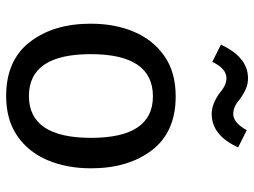

<svg xmlns="http://www.w3.org/2000/svg" viewBox="-121 -693 826 624"><g transform="rotate(90 292.0 -381.0)"><path d="M292 12Q176 12 116.5 -65Q57 -142 57 -263Q57 -342 83.5 -404Q110 -466 162.5 -502.5Q215 -539 293 -539Q409 -539 468 -462Q527 -385 527 -264Q527 -185 500.5 -122.5Q474 -60 421.5 -24Q369 12 292 12ZM292 -62Q428 -62 428 -264Q428 -465 293 -465Q156 -465 156 -263Q156 -62 292 -62ZM350 -656Q318 -656 282 -682Q257 -704 234 -704Q203 -704 181 -658L125 -686Q166 -774 234 -774Q253 -774 269 -767Q285 -760 303 -747Q327 -726 350 -726Q379 -726 403 -770L459 -742Q420 -656 350 -656Z"/></g></svg>

Font: Trujillo
Style: Regular
Weight: 400
Designer: Fira Sans original fonts by bBox Type GmbH, Carrois Corporate GbR, & Edenspiekermann AG / Changes by Cristiano Sobral
Foundry: Fira Sans original fonts by bBox Type GmbH, Carrois Corporate GbR, & Edenspiekermann AG / Changes by Cristiano Sobral
Version: Version 4.301;October 17, 2021;FontCreator 14.0.0.2814 64-bi